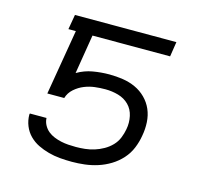

<svg xmlns="http://www.w3.org/2000/svg" viewBox="-84 -623 768 724"><g transform="rotate(15 300.0 -261.0)"><path d="M255 8Q231 8 208 6Q185 4 163 -2Q141 -8 121.5 -17.5Q102 -27 86.5 -42.5Q71 -58 62.5 -79Q54 -100 54 -123L55 -127H120V-125Q121 -111 128 -98.5Q135 -86 145.5 -77.5Q156 -69 169.5 -63.5Q183 -58 197 -55Q211 -52 225.5 -51Q240 -50 255 -50Q272 -50 290.5 -52Q309 -54 326.5 -59.5Q344 -65 361 -74.5Q378 -84 391.5 -98Q405 -112 412 -129.5Q419 -147 422 -164Q427 -190 421.5 -215.5Q416 -241 399 -258Q382 -275 357.5 -282Q333 -289 307 -289Q286 -289 265.5 -286.5Q245 -284 225 -276Q205 -268 188 -253Q171 -238 165 -217H99L142 -472H113L123 -530H519L510 -472H207L182 -319Q211 -336 243 -341.5Q275 -347 307 -347Q334 -347 360 -343Q386 -339 409 -328.5Q432 -318 450 -300Q468 -282 478 -259Q488 -236 489.5 -209Q491 -182 486 -156Q482 -131 472 -106.5Q462 -82 444 -62Q426 -42 403 -28Q380 -14 355 -6Q330 2 304.5 5Q279 8 255 8Z"/></g></svg>

Font: Iosevka Curly LtExObl
Style: Regular
Weight: 300
Width: 7
Italic angle: -9°
Monospace: yes
Designer: Belleve Invis
Foundry: Belleve Invis
Version: Version 11.1.0; ttfautohint (v1.8.3)